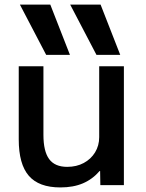

<svg xmlns="http://www.w3.org/2000/svg" viewBox="-20 -810 639 840"><path d="M182 -570 67 -790H200L286 -570ZM402 -570 287 -790H420L506 -570ZM244 10Q150 10 106 -41Q62 -92 62 -200V-520H170V-220Q170 -148 195 -114Q220 -80 274 -80Q315 -80 346.5 -97Q378 -114 396 -143.5Q414 -173 414 -210V-520H522V0H419L418 -62H416Q385 -26 343 -8Q301 10 244 10Z"/></svg>

Font: M PLUS 1 Medium
Style: Regular
Weight: 500
Designer: Coji Morishita
Foundry: UNDERFOREST DESIGN
Version: Version 1.001